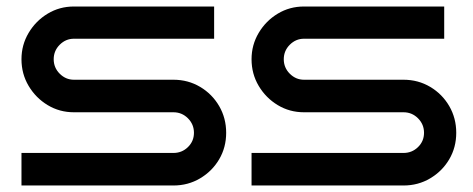

<svg xmlns="http://www.w3.org/2000/svg" viewBox="-20 -570 1454 590"><path d="M675 -162Q675 -117 653.5 -80.5Q632 -44 595 -22Q558 0 513 0H46V-100H513Q539 -100 557.5 -118Q576 -136 576 -162Q576 -188 557.5 -206.5Q539 -225 513 -225H207Q163 -225 126.5 -247Q90 -269 68 -306Q46 -343 46 -388Q46 -432 68 -469Q90 -506 126.5 -528Q163 -550 207 -550H638V-451H207Q182 -451 163.5 -432.5Q145 -414 145 -388Q145 -362 163.5 -343.5Q182 -325 207 -325H513Q558 -325 595 -303Q632 -281 653.5 -244Q675 -207 675 -162ZM1382 -162Q1382 -117 1360.5 -80.5Q1339 -44 1302 -22Q1265 0 1220 0H753V-100H1220Q1246 -100 1264.5 -118Q1283 -136 1283 -162Q1283 -188 1264.5 -206.5Q1246 -225 1220 -225H914Q870 -225 833.5 -247Q797 -269 775 -306Q753 -343 753 -388Q753 -432 775 -469Q797 -506 833.5 -528Q870 -550 914 -550H1345V-451H914Q889 -451 870.5 -432.5Q852 -414 852 -388Q852 -362 870.5 -343.5Q889 -325 914 -325H1220Q1265 -325 1302 -303Q1339 -281 1360.5 -244Q1382 -207 1382 -162Z"/></svg>

Font: Bruno Ace SC
Style: Regular
Weight: 400
Version: Version 1.100; ttfautohint (v1.8.4.7-5d5b);gftools[0.9.27]